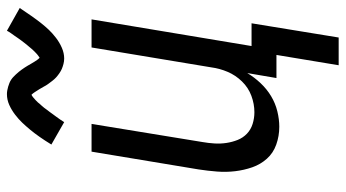

<svg xmlns="http://www.w3.org/2000/svg" viewBox="-236 -562 973 540"><g transform="rotate(-90 250.0 -291.5)"><path d="M177 -597 114 -633Q125 -651 135.5 -666Q146 -681 156 -693Q166 -705 175.5 -715Q185 -725 198 -735Q211 -745 225.5 -751.5Q240 -758 256 -758Q261 -758 266.5 -757Q272 -756 277 -754.5Q282 -753 287 -751Q292 -749 296.5 -746Q301 -743 304 -740Q307 -737 311 -733Q315 -729 318.5 -724.5Q322 -720 325 -716Q328 -712 330.5 -708Q333 -704 335.5 -700Q338 -696 341 -690.5Q344 -685 347 -680.5Q350 -676 352 -673Q354 -670 358 -666Q361 -668 364.5 -670.5Q368 -673 372.5 -677.5Q377 -682 379 -684Q381 -686 383.5 -689Q386 -692 388.5 -695Q391 -698 394 -701.5Q397 -705 400 -709Q403 -713 406.5 -717.5Q410 -722 413 -726.5Q416 -731 419.5 -736Q423 -741 427 -746.5Q431 -752 434 -758L498 -722Q486 -704 475.5 -689Q465 -674 455.5 -662Q446 -650 436.5 -640Q427 -630 414 -620Q401 -610 386 -603.5Q371 -597 356 -597Q348 -597 340.5 -599Q333 -601 327 -603.5Q321 -606 314.5 -610.5Q308 -615 303 -619.5Q298 -624 293 -630.5Q288 -637 284 -642.5Q280 -648 277 -654Q274 -660 269.5 -667Q265 -674 261.5 -679.5Q258 -685 254 -689Q250 -687 247 -684.5Q244 -682 239 -677.5Q234 -673 232.5 -671Q231 -669 228.5 -666Q226 -663 223 -660Q220 -657 217.5 -653.5Q215 -650 212 -646Q209 -642 205.5 -637.5Q202 -633 199 -628.5Q196 -624 192 -619Q188 -614 184.5 -608.5Q181 -603 177 -597ZM337 175 366 0H301L315 -82Q303 -62 286.5 -44.5Q270 -27 250 -15Q230 -3 207.5 2.5Q185 8 164 8Q138 8 114 -0.5Q90 -9 74 -27Q58 -45 50 -68Q42 -91 39 -116Q36 -141 38 -167Q40 -193 44 -219L94 -520H172L121 -208Q118 -191 117 -174Q116 -157 118.5 -140.5Q121 -124 127 -109Q133 -94 144.5 -83Q156 -72 172 -67Q188 -62 205 -62Q228 -62 251 -70.5Q274 -79 291.5 -97Q309 -115 318.5 -137.5Q328 -160 331 -183L387 -520H466L391 -70H455L415 175Z"/></g></svg>

Font: Iosevka SS04
Style: Italic
Weight: 400
Italic angle: -9°
Monospace: yes
Designer: Belleve Invis
Foundry: Belleve Invis
Version: Version 19.0.0; ttfautohint (v1.8.4)